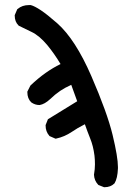

<svg xmlns="http://www.w3.org/2000/svg" viewBox="-20 -745 540 771"><path d="M357.4 -43.5Q361.3 -65.9 361.3 -85Q361.3 -104 359.4 -120.1Q354.5 -159.2 341.8 -189.9Q330.6 -217.8 320.8 -246.1Q291.5 -231.4 268.1 -215.3Q239.3 -195.8 205.6 -188.5L203.1 -188L178.7 -198.7L177.7 -200.2Q163.1 -216.8 163.1 -241.2V-242.7L172.4 -266.1L290 -338.4L266.1 -404.3Q240.2 -392.6 222.2 -380.4Q201.2 -366.2 181.6 -347.2Q159.7 -326.7 139.2 -323.2H138.7Q120.6 -323.2 105.5 -334Q89.8 -349.1 89.8 -375V-377L102.1 -401.4Q132.8 -430.7 162.8 -451.9Q192.9 -473.1 223.1 -487.8Q198.7 -528.8 169.4 -564.5Q137.7 -602.1 106.9 -616.7Q74.7 -631.8 54.7 -642.1L54.2 -643.1Q39.1 -657.7 39.1 -682.6V-684.1L49.3 -708L50.8 -709Q69.3 -724.6 95.7 -724.6Q101.6 -724.6 103.5 -724.6Q118.7 -720.7 144 -703.9Q169.4 -687 210 -651.4Q282.7 -586.9 346.7 -439.7Q410.6 -292.5 432.1 -203.4Q453.6 -114.3 453.6 -74.2Q453.6 -71.3 453.6 -68.8Q452.1 -28.8 439.9 -8.8Q424.3 6.8 399.4 6.8H397.9L375.5 -2L374 -3.4Q358.4 -20 357.4 -43.5Z"/></svg>

Font: Bakudai
Style: Bold
Weight: 700
Version: Version 1.48